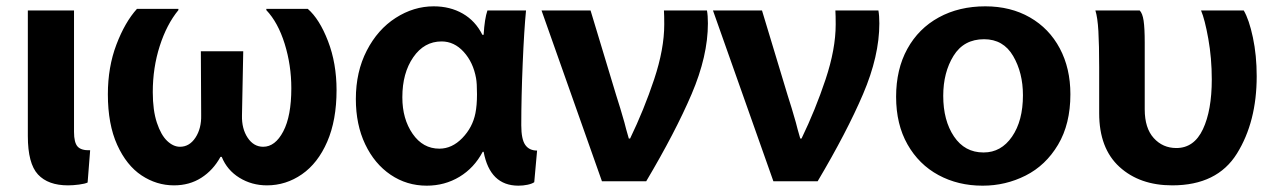

<svg xmlns="http://www.w3.org/2000/svg" viewBox="-20 -530 4033 607"><path d="M214 -113Q214 -79 225.5 -66.5Q237 -54 265 -55L257 47Q249 51 230 53.5Q211 56 195 56Q132 56 100 21.5Q68 -13 68 -100V-497H214Z M745 -165Q744 -123 763 -94.5Q782 -66 812 -66Q850 -66 875.5 -114.5Q901 -163 901 -251Q901 -324 880 -391.5Q859 -459 822 -498V-502H953Q990 -470 1017 -400Q1044 -330 1044 -245Q1044 -150 1014.5 -82Q985 -14 934.5 21Q884 56 824 56Q776 56 737 32Q698 8 681 -34H677Q654 8 616.5 32Q579 56 530 56Q475 56 427.5 24.5Q380 -7 350.5 -72Q321 -137 321 -232Q321 -318 348 -389Q375 -460 413 -502H544V-498Q507 -453 485 -384.5Q463 -316 463 -239Q463 -181 476 -142Q489 -103 508.5 -84.5Q528 -66 549 -66Q579 -66 598 -95Q617 -124 616 -166L615 -368H749Z M1643 -497Q1637 -436 1632.5 -329.5Q1628 -223 1628 -134Q1628 -90 1640.5 -72Q1653 -54 1678 -54L1669 46Q1662 51 1648 54Q1634 57 1619 57Q1529 57 1509 -50H1506Q1479 1 1432.5 29Q1386 57 1329 57Q1266 57 1215 22.5Q1164 -12 1134.5 -74Q1105 -136 1105 -217Q1105 -303 1139.5 -370Q1174 -437 1231 -473.5Q1288 -510 1351 -510Q1403 -510 1443 -487Q1483 -464 1505 -420H1509Q1512 -471 1521 -497ZM1252 -222Q1252 -154 1284.5 -107Q1317 -60 1369 -60Q1409 -60 1441.5 -93.5Q1474 -127 1483 -172Q1488 -197 1488 -232Q1488 -267 1485 -283Q1476 -333 1446 -366Q1416 -399 1376 -399Q1321 -399 1286.5 -349Q1252 -299 1252 -223Z M1928 -229Q1941 -189 1954 -143Q1958 -126 1968 -92H1972Q2016 -183 2048 -279Q2080 -375 2080 -453Q2080 -482 2079 -497H2215Q2218 -481 2218 -456Q2218 -353 2166.5 -232.5Q2115 -112 2023 43H1883L1692 -497H1847Z M2470 -229Q2483 -189 2496 -143Q2500 -126 2510 -92H2514Q2558 -183 2590 -279Q2622 -375 2622 -453Q2622 -482 2621 -497H2757Q2760 -481 2760 -456Q2760 -353 2708.5 -232.5Q2657 -112 2565 43H2425L2234 -497H2389Z M3086 57Q3009 57 2947 23.5Q2885 -10 2849 -73.5Q2813 -137 2813 -224Q2813 -311 2848.5 -375.5Q2884 -440 2948 -475Q3012 -510 3095 -510Q3175 -510 3236 -475Q3297 -440 3330.5 -377Q3364 -314 3364 -232Q3364 -138 3325 -72.5Q3286 -7 3222.5 25Q3159 57 3087 57ZM3090 -48Q3145 -48 3179.5 -98Q3214 -148 3214 -229Q3214 -300 3183 -353Q3152 -406 3091 -406Q3027 -406 2994.5 -353.5Q2962 -301 2962 -227Q2962 -149 2996 -98.5Q3030 -48 3089 -48Z M3912 -497Q3929 -468 3941 -411.5Q3953 -355 3953 -289Q3953 -145 3890.5 -44.5Q3828 56 3686 56Q3583 56 3519 -2.5Q3455 -61 3455 -172V-317Q3455 -388 3452.5 -431.5Q3450 -475 3443 -497H3583Q3592 -488 3595.5 -464.5Q3599 -441 3599 -395V-184Q3599 -125 3627.5 -93.5Q3656 -62 3699 -62Q3755 -62 3783 -121.5Q3811 -181 3811 -279Q3811 -346 3800 -407.5Q3789 -469 3777 -497Z"/></svg>

Font: LINE Seed Sans KR Bold
Style: Regular
Weight: 700
Designer: LINE BX Design & Sandoll Inc & Dalton Maag Ltd
Foundry: Sandoll Inc.
Version: Version 1.000